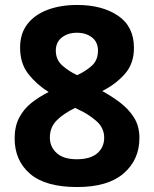

<svg xmlns="http://www.w3.org/2000/svg" viewBox="-20 -744 621 774"><path d="M291 -724Q392 -724 456 -680.5Q520 -637 520 -551Q520 -487 483 -445.5Q446 -404 392 -377Q429 -357 463.5 -331Q498 -305 520 -270.5Q542 -236 542 -188Q542 -100 478.5 -45Q415 10 291 10Q163 10 101 -43.5Q39 -97 39 -186Q39 -235 57.5 -270Q76 -305 107 -329.5Q138 -354 176 -373Q128 -403 94.5 -445.5Q61 -488 61 -552Q61 -609 90.5 -647Q120 -685 172 -704.5Q224 -724 291 -724ZM290 -612Q254 -612 229.5 -593Q205 -574 205 -540Q205 -504 230 -481Q255 -458 291 -441Q324 -456 349.5 -478.5Q375 -501 375 -540Q375 -574 351 -593Q327 -612 290 -612ZM181 -190Q181 -152 208.5 -127Q236 -102 289 -102Q344 -102 372 -126Q400 -150 400 -189Q400 -229 367.5 -257Q335 -285 297 -302L283 -309Q237 -287 209 -259Q181 -231 181 -190Z"/></svg>

Font: Noto Sans Georgian Bold
Style: Regular
Weight: 700
Designer: Monotype Design Team, Akaki Razmadze
Foundry: Google LLC
Version: Version 2.005; ttfautohint (v1.8.4.7-5d5b)